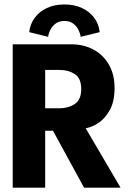

<svg xmlns="http://www.w3.org/2000/svg" viewBox="-20 -864 632 884"><path d="M38.5 -660H307.5Q365 -660 410 -636Q455 -612 481.2 -566.8Q507.5 -521.5 507.5 -459Q507.5 -396.5 485.2 -356.8Q463 -317 432 -297.2Q401 -277.5 374.5 -273.5L535 0H367L224 -262H188V0H38.5ZM188 -365.5H254Q294 -365.5 324 -385Q354 -404.5 354 -454Q354 -503.5 324.5 -522.8Q295 -542 255 -542H188ZM201.5 -694.5 114.5 -716Q118.5 -752.5 139.2 -781.2Q160 -810 195.2 -826.8Q230.5 -843.5 276.5 -843.5Q322 -843.5 357 -827.2Q392 -811 413.5 -782.5Q435 -754 439 -716L351.5 -694.5Q349.5 -710 341 -727Q332.5 -744 316.5 -755.8Q300.5 -767.5 276.5 -767.5Q252.5 -767.5 236.5 -755.8Q220.5 -744 212 -727Q203.5 -710 201.5 -694.5Z"/></svg>

Font: League Spartan Thin
Style: Bold
Weight: 700
Version: Version 2.002